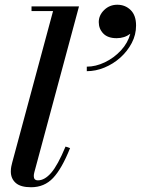

<svg xmlns="http://www.w3.org/2000/svg" viewBox="-20 -777 592 807"><path d="M395.1 -684Q395.1 -712.9 417.9 -735Q440.7 -757.1 473 -757.1Q506.3 -757.1 529.1 -734.8Q551.9 -712.5 551.9 -669.7Q551.9 -630.8 533.8 -596.3Q515.8 -561.9 485.9 -535Q455.9 -508.2 419.1 -493Q382.3 -477.8 344.8 -477.8V-496.8Q382.3 -496.8 420.5 -515.1Q458.8 -533.4 488 -564.7Q517.2 -596.1 527.7 -635Q503 -616.5 470.2 -616.5Q433.1 -616.5 414.1 -636.2Q395.1 -655.9 395.1 -684ZM274.5 -154.5Q240 -68 203.2 -29Q166.5 10 110.5 10Q66.5 10 46 -8.2Q25.5 -26.5 25.5 -56Q25.5 -68 27.5 -77.5Q29.5 -87 31.5 -94.5L203 -730.5H112.5V-750H312L124.5 -53.5Q122 -44.5 122 -37Q122 -19 139.5 -19Q167.5 -19 195 -50.5Q222.5 -82 255.5 -161Z"/></svg>

Font: Bodoni* 11pt Medium
Style: Italic
Weight: 500
Italic angle: -13°
Version: Version 2.3